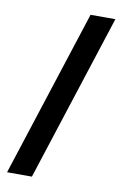

<svg xmlns="http://www.w3.org/2000/svg" viewBox="-89 -803 594 906"><g transform="rotate(10 207.5 -350.0)"><path d="M269.8 -750H388.8L129.8 50H10.8Z"/></g></svg>

Font: Haskoy
Style: Regular
Weight: 400
Designer: Ertekin Erdin
Foundry: Ertekin Erdin
Version: Version 1.500